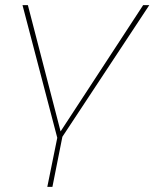

<svg xmlns="http://www.w3.org/2000/svg" viewBox="-20 -537 604 751"><path d="M224 -2 185 194H165L204 2L68 -517H89L217 -23L540 -517H564Z"/></svg>

Font: Montserrat Alternates Thin
Style: Italic
Weight: 250
Italic angle: -11.3°
Designer: Julieta Ulanovsky
Foundry: Julieta Ulanovsky
Version: Version 7.200